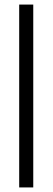

<svg xmlns="http://www.w3.org/2000/svg" viewBox="-20 -820 230 840"><path d="M64 0V-800H125.5V0Z"/></svg>

Font: Big Shoulders Stencil Text Thin Light
Style: Regular
Weight: 300
Version: Version 2.001